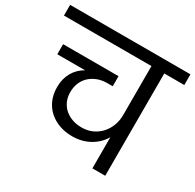

<svg xmlns="http://www.w3.org/2000/svg" viewBox="-187 -915 1107 1089"><g transform="rotate(30 367.0 -370.0)"><path d="M-27 -740H761V-670H630V0H546V-204Q518 -156 468 -128Q418 -100 354 -100Q310 -100 271.5 -113.5Q233 -127 204 -152.5Q175 -178 158.5 -215Q142 -252 142 -300Q142 -354 165.5 -395.5Q189 -437 232 -461H50V-527H413V-461H378Q342 -461 313 -449.5Q284 -438 263.5 -418.5Q243 -399 232 -371.5Q221 -344 221 -313Q221 -278 233.5 -251.5Q246 -225 267 -207Q288 -189 316 -179.5Q344 -170 376 -170Q414 -170 445 -184Q476 -198 498.5 -222.5Q521 -247 533.5 -279.5Q546 -312 546 -350V-670H-27Z"/></g></svg>

Font: Poppins
Style: Regular
Weight: 400
Designer: Ninad Kale (Devanagari), Jonny Pinhorn (Latin)
Foundry: Indian Type Foundry
Version: Version 3.002 2017